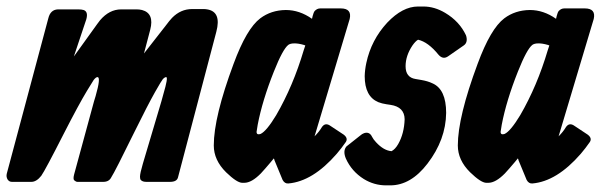

<svg xmlns="http://www.w3.org/2000/svg" viewBox="-32 -556 1837 587"><path d="M193.8 -383.3 265.1 -482.4Q268.6 -487.3 273.9 -494.1Q302.2 -527.3 338.4 -527.3H386.2Q394.5 -527.3 402.3 -525.4Q440.4 -515.1 427.2 -464.8L408.2 -392.6L476.1 -479.5Q485.4 -492.2 494.1 -501.5Q520.5 -528.3 555.2 -528.3H591.3Q596.2 -528.3 601.6 -527.3Q645.5 -520 629.4 -459L512.2 -13.7Q508.8 0 487.8 0H415.5Q403.8 0 398.9 -5.4Q396 -7.8 396 -15.6Q396 -25.9 404.8 -55.7Q404.8 -55.7 461.4 -246.1Q464.8 -257.8 467.3 -267.6Q482.9 -320.3 476.1 -320.3Q471.7 -320.3 465.8 -314Q461.9 -309.6 441.9 -274.4Q419.4 -234.4 379.4 -153.3Q319.3 -30.8 308.1 -13.7Q301.3 0 283.7 0H204.6Q200.2 0 194.8 -4.9Q190.9 -8.8 194.8 -23.4L255.4 -246.1Q255.4 -246.1 260.3 -262.2Q276.9 -320.3 266.1 -320.3Q261.2 -320.3 254.4 -311.5Q253.9 -311 233.9 -278.3Q208.5 -236.3 162.6 -146.5Q106 -35.2 94.2 -18.6Q79.6 0 64 0H4.4Q-3.9 0 -8.8 -7.3Q-13.7 -15.6 -11.2 -25.4L115.7 -500Q122.1 -526.4 145 -527.3H207.5Q217.3 -527.3 223.6 -525.4Q238.3 -520.5 231.9 -497.1Z M806.6 -67.4H807.1L805.2 -71.8L795.9 -60.5Q778.3 -39.6 765.6 -25.9Q737.3 2.9 714.8 2.9H708Q691.4 2 659.2 -29.3Q621.6 -66.4 621.6 -111.3Q621.6 -198.2 682.1 -360.8Q721.7 -468.3 763.7 -500Q796.9 -524.9 841.8 -525.4Q883.8 -525.4 921.9 -498.5L923.8 -506.8Q926.8 -518.6 930.2 -522.5Q937.5 -530.3 947.3 -530.3H1009.8Q1044.4 -530.3 1037.1 -498L929.7 -139.2Q943.4 -152.8 951.2 -166Q960.9 -181.6 975.6 -172.9L1018.6 -144.5Q1032.7 -133.8 1025.4 -122.1Q1012.2 -103 997.6 -85.9Q924.3 -1.5 849.6 4.9Q838.4 5.9 832 -5.9ZM901.4 -417Q899.4 -417.5 897.5 -418.5Q879.4 -423.8 867.2 -423.3Q856 -423.3 849.6 -418.9Q832.5 -405.8 805.2 -336.9Q770 -248.5 755.9 -174.8Q752.9 -158.2 752.4 -152.8Q752.4 -145.5 758.3 -145.5Q761.7 -145.5 764.6 -146.5Q782.7 -154.8 812.5 -204.1Q864.3 -293.5 896.5 -402.3Z M1246.1 -536.1Q1246.1 -536.1 1262.7 -536.1Q1296.4 -536.1 1329.1 -516.6Q1372.6 -490.7 1392.6 -448.2Q1393.6 -446.3 1394 -443.4Q1397.9 -425.3 1385.7 -417L1337.9 -383.8Q1322.3 -373 1308.6 -388.7Q1276.9 -427.7 1246.1 -434.6Q1238.3 -430.2 1229 -417Q1208 -385.7 1208 -353.5Q1208 -319.3 1238.3 -314.5L1255.9 -311.5Q1275.9 -308.1 1290 -301.3Q1332 -283.2 1332 -210.9Q1331.1 -128.9 1274.9 -55.7Q1224.1 10.7 1161.1 10.7H1148.4Q1111.8 10.7 1080.1 -8.8Q1043 -32.2 1025.4 -71.3Q1015.6 -94.7 1027.3 -108.4L1069.3 -141.6Q1074.7 -146.5 1081.1 -148.9Q1097.7 -154.3 1105.5 -137.7Q1109.4 -129.9 1117.7 -121.1Q1141.1 -95.7 1165 -93.8Q1176.3 -99.6 1185.5 -115.7Q1203.6 -147.5 1205.1 -191.4Q1204.6 -229 1162.1 -235.4L1149.4 -237.3Q1135.7 -239.3 1124.5 -243.7Q1083 -261.2 1083 -323.2Q1083.5 -342.8 1087.9 -363.3Q1103 -434.1 1151.9 -486.8Q1198.7 -536.1 1246.1 -536.1Z M1552.7 -67.4H1553.2L1551.3 -71.8L1542 -60.5Q1524.4 -39.6 1511.7 -25.9Q1483.4 2.9 1460.9 2.9H1454.1Q1437.5 2 1405.3 -29.3Q1367.7 -66.4 1367.7 -111.3Q1367.7 -198.2 1428.2 -360.8Q1467.8 -468.3 1509.8 -500Q1543 -524.9 1587.9 -525.4Q1629.9 -525.4 1668 -498.5L1669.9 -506.8Q1672.9 -518.6 1676.3 -522.5Q1683.6 -530.3 1693.4 -530.3H1755.9Q1790.5 -530.3 1783.2 -498L1675.8 -139.2Q1689.5 -152.8 1697.3 -166Q1707 -181.6 1721.7 -172.9L1764.6 -144.5Q1778.8 -133.8 1771.5 -122.1Q1758.3 -103 1743.7 -85.9Q1670.4 -1.5 1595.7 4.9Q1584.5 5.9 1578.1 -5.9ZM1647.5 -417Q1645.5 -417.5 1643.6 -418.5Q1625.5 -423.8 1613.3 -423.3Q1602.1 -423.3 1595.7 -418.9Q1578.6 -405.8 1551.3 -336.9Q1516.1 -248.5 1502 -174.8Q1499 -158.2 1498.5 -152.8Q1498.5 -145.5 1504.4 -145.5Q1507.8 -145.5 1510.7 -146.5Q1528.8 -154.8 1558.6 -204.1Q1610.4 -293.5 1642.6 -402.3Z"/></svg>

Font: Allan
Style: Bold
Weight: 700
Version: Version 1.005